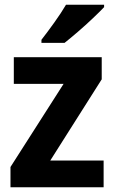

<svg xmlns="http://www.w3.org/2000/svg" viewBox="-20 -786 481 806"><path d="M415 0H24V-85L247 -434H38V-546H407V-453L191 -112H415ZM417 -756Q400 -738 370 -709.5Q340 -681 307.5 -653Q275 -625 251 -606H154V-619Q179 -651 208 -691.5Q237 -732 257 -766H417Z"/></svg>

Font: Noto Sans Armenian SemiCondensed
Style: Bold
Weight: 700
Width: 4
Designer: Monotype Design Team
Foundry: Monotype Imaging Inc.
Version: Version 2.008; ttfautohint (v1.8.4.7-5d5b)